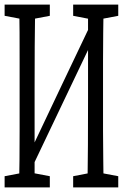

<svg xmlns="http://www.w3.org/2000/svg" viewBox="-33 -757 551 844"><path d="M50.8 66.9Q52.2 5.9 52.7 -55.4Q53.2 -116.7 53.2 -179.7Q53.2 -242.7 53.2 -305.2V-364.3Q53.2 -426.8 53.2 -488.8Q53.2 -550.8 53 -613.3Q52.7 -675.8 50.8 -736.8H121.6Q120.1 -646 119.6 -552.2Q119.1 -458.5 119.1 -364.3V66.9ZM351.6 66.9Q353 -23.9 353.5 -119.9Q354 -215.8 354 -327.6V-736.8H422.4Q421.4 -676.8 420.7 -614.7Q419.9 -552.7 419.9 -490.2Q419.9 -427.7 419.9 -364.3V-305.2Q419.9 -244.1 419.9 -181.6Q419.9 -119.1 420.9 -57.1Q421.9 4.9 422.4 66.9ZM-12.7 66.9V17.6L80.1 0H93.3L186 17.6V66.9ZM-12.7 -687.5V-736.8H186V-687.5L93.3 -669.9H80.1ZM288.6 66.9V17.6L379.9 0H394L486.8 17.6V66.9ZM288.6 -687.5V-736.8H486.8V-687.5L394 -669.9H379.9ZM81.1 35.2 72.3 -50.8H81.1L236.8 -379.4L392.6 -706.5L401.9 -618.2H392.6L236.8 -291.5Z"/></svg>

Font: Scarab Serif
Style: Condensed
Weight: 400
Designer: John Roberts
Foundry: Scarab
Version: 1.0